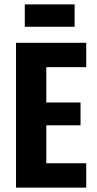

<svg xmlns="http://www.w3.org/2000/svg" viewBox="-20 -855 440 875"><path d="M53 0V-660H191V0ZM142 0V-111H373V0ZM142 -284V-388H347V-284ZM142 -549V-660H373V-549ZM93 -733V-835H320V-733Z"/></svg>

Font: Bricolage Grotesque 24pt Condensed
Style: Bold
Weight: 700
Width: 3
Designer: Mathieu Triay
Foundry: Atelier Triay
Version: Version 1.001;gftools[0.9.33.dev8+g029e19f]